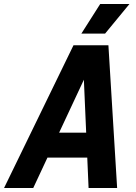

<svg xmlns="http://www.w3.org/2000/svg" viewBox="-58 -935 678 955"><path d="M-37.8 0 307.6 -710H481.2L524.6 0H382.6L359.2 -538.4L107.4 0ZM125.6 -151 188 -275.2H416L425.6 -151ZM346.8 -768 440.4 -915.2H586L464.8 -768Z"/></svg>

Font: Geist Mono
Style: Italic
Weight: 400
Italic angle: -12°
Monospace: yes
Designer: Basement.studio, Andrés Briganti, Mateo Zaragoza
Foundry: Basement.studio, Vercel, Andrés Briganti, Guido Ferreyra, Mateo Zaragoza
Version: Version 1.500